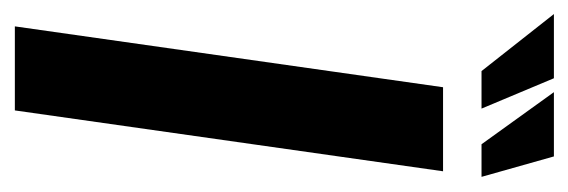

<svg xmlns="http://www.w3.org/2000/svg" viewBox="-290 -504 784 265"><g transform="rotate(90 102.5 -372.0)"><path d="M6.9 0 90.9 -591H206.9L122.9 0ZM214.6 -644.1H169.6L97.7 -744H186.4ZM120.4 -644.1H68.6L-10.1 -744H78.5Z"/></g></svg>

Font: Alumni Sans SC Thin
Style: Italic
Weight: 100
Italic angle: -8°
Designer: Robert E. Leuschke
Foundry: Robert E. Leuschke
Version: Version 1.016